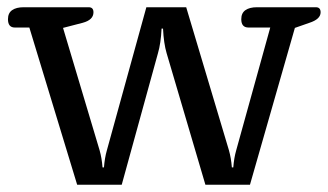

<svg xmlns="http://www.w3.org/2000/svg" viewBox="-20 -510 906 530"><path d="M193 0 61 -434H21Q2 -434 2 -457Q2 -474 13.5 -482Q25 -490 45 -490H225Q238 -490 238 -476Q238 -455 208 -447L154 -433L255 -95Q261 -74 263 -48H267Q269 -74 275 -95L384 -490H494L612 -95Q618 -74 620 -48H624Q626 -74 632 -95L726 -434H666Q646 -434 646 -457Q646 -474 657.5 -482Q669 -490 689 -490H852Q865 -490 865 -476Q865 -457 834 -447L794 -433L670 0H547L440 -363Q432 -390 430 -431H426Q424 -390 416 -363L316 0Z"/></svg>

Font: Maitree Medium
Style: Regular
Weight: 500
Designer: CadsonDemak Team
Foundry: CadsonDemak
Version: Version 1.010